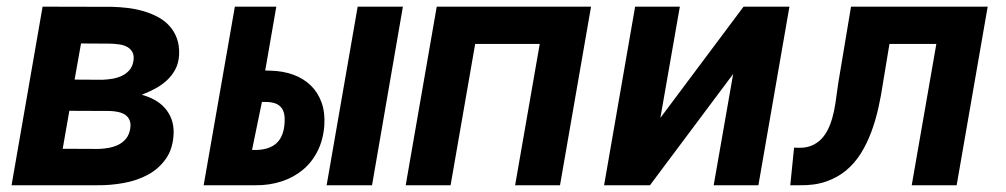

<svg xmlns="http://www.w3.org/2000/svg" viewBox="-20 -548 2975 568"><path d="M14.2 0 106 -528.3 311.5 -527.8Q334 -527.3 358.2 -524.4Q382.3 -521.5 404.8 -514.9Q427.2 -508.3 447 -497.8Q466.8 -487.3 481.2 -471.4Q495.6 -455.6 503.4 -434.1Q511.2 -412.6 509.8 -384.8Q508.3 -360.8 498.5 -342.5Q488.8 -324.2 473.4 -310.1Q458 -295.9 438.7 -285.6Q419.4 -275.4 399.4 -267.6Q419.9 -262.2 437.5 -252.4Q455.1 -242.7 467.8 -228.3Q480.5 -213.9 487.3 -195.6Q494.1 -177.2 493.7 -154.8Q492.2 -108.9 471.2 -78.9Q450.2 -48.8 417.7 -31.2Q385.3 -13.7 345.7 -6.6Q306.2 0.5 267.6 0ZM185.1 -220.2 165.5 -107.9 272.5 -107.4Q287.6 -107.9 303 -110.8Q318.4 -113.8 331.3 -120.4Q344.2 -127 353.3 -138.4Q362.3 -149.9 365.2 -167Q367.7 -182.1 363.5 -192.1Q359.4 -202.1 350.8 -208Q342.3 -213.9 330.3 -216.6Q318.4 -219.2 305.7 -219.7ZM200.7 -312.5 282.7 -312Q296.9 -312.5 311.8 -314.9Q326.7 -317.4 339.6 -323.2Q352.5 -329.1 362.1 -339.6Q371.6 -350.1 374.5 -366.2Q377.4 -382.8 372.1 -393.1Q366.7 -403.3 356.7 -408.9Q346.7 -414.6 333.5 -416.5Q320.3 -418.5 307.1 -418.9L219.7 -419.4Z M764.6 -339.4 781.2 -338.9Q817.9 -337.9 847.9 -326.9Q877.9 -315.9 899.2 -295.4Q920.4 -274.9 931.2 -245.1Q941.9 -215.3 939.5 -177.7Q936.5 -135.3 919.9 -101.8Q903.3 -68.4 876 -45.7Q848.6 -22.9 812.5 -11.2Q776.4 0.5 735.4 0H582.5L674.8 -528.3H797.4ZM1080.6 0H946.3L1038.1 -528.3H1171.9ZM754.9 -246.6 725.6 -104.5H741.7Q775.9 -106 795.9 -122.6Q815.9 -139.2 820.8 -173.3Q822.8 -188 822 -200.7Q821.3 -213.4 816.4 -223.1Q811.5 -232.9 801.5 -238.8Q791.5 -244.6 774.9 -246.1Z M1636.7 0H1503.9L1576.7 -418H1385.7L1313 0H1180.2L1272 -528.3H1728.5Z M2179.7 -528.3H2315.4L2223.6 0H2091.3L2148.9 -329.1L1902.8 0H1767.1L1858.9 -528.3H1991.2L1933.6 -199.2Z M2901.9 -528.3 2810.1 0H2677.2L2750 -418H2611.3L2592.3 -303.2Q2586.9 -266.1 2578.6 -229Q2570.3 -191.9 2557.6 -157.7Q2544.9 -123.5 2526.9 -94.5Q2508.8 -65.4 2483.2 -43.9Q2457.5 -22.5 2423.1 -10.7Q2388.7 1 2344.2 0H2317.9L2329.1 -111.3L2343.3 -110.8Q2368.2 -110.4 2386 -119.4Q2403.8 -128.4 2415.8 -143.6Q2427.7 -158.7 2435.3 -178.5Q2442.9 -198.2 2447.3 -219.7Q2451.7 -241.2 2454.3 -262.9Q2457 -284.7 2460 -303.2L2497.6 -528.3Z"/></svg>

Font: Roboto Mono
Style: Bold Italic
Weight: 700
Designer: Google
Version: Version 2.000985; 2015; ttfautohint (v1.3)